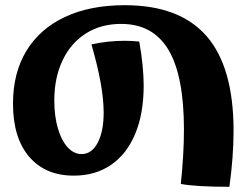

<svg xmlns="http://www.w3.org/2000/svg" viewBox="-20 -706 949 739"><path d="M676 2Q688 -114 688 -207Q688 -414 628.5 -514Q569 -614 446 -614Q369 -614 311 -577.5Q253 -541 221 -474Q189 -407 189 -319Q189 -260 202.5 -213Q216 -166 240 -139.5Q264 -113 294 -113Q333 -113 356 -156.5Q379 -200 379 -273Q379 -373 332 -535Q394 -549 460 -549Q489 -549 516 -546Q533 -450 533 -376Q533 -269 500.5 -191Q468 -113 407.5 -71.5Q347 -30 264 -30Q154 -30 92 -103Q30 -176 30 -307Q30 -425 81.5 -510Q133 -595 229.5 -640.5Q326 -686 460 -686Q672 -686 775.5 -566.5Q879 -447 879 -202Q879 -105 863 13Q734 13 676 2Z"/></svg>

Font: Otomanopee One
Style: Regular
Weight: 400
Designer: Das Ende der Wildnis
Foundry: Gutenberg Labo
Version: Version 3.005